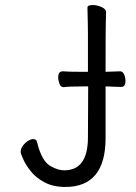

<svg xmlns="http://www.w3.org/2000/svg" viewBox="-20 -725 540 762"><path d="M239 17Q191 17 156.5 -1.5Q122 -20 102 -45.5Q82 -71 72 -93.5Q62 -116 62 -122Q62 -134 70 -145.5Q78 -157 90 -165Q102 -173 112 -173Q125 -173 127 -161Q146 -82 184 -64Q211 -49 235 -49Q329 -49 329 -180L330 -382H307Q251 -382 233 -379Q221 -379 216 -392.5Q211 -406 211 -418Q211 -442 229 -442Q250 -440 307 -440H329V-589Q329 -623 327 -695Q327 -705 349 -705Q365 -705 383 -697Q401 -689 401 -677Q401 -665 400 -640Q399 -623 399 -440Q432 -441 457 -442Q467 -442 472.5 -429.5Q478 -417 478 -404Q478 -380 461 -380Q441 -380 425 -381Q417 -382 399 -382V-177Q399 17 239 17Z"/></svg>

Font: LXGW WenKai Mono TC
Style: Regular
Weight: 400
Designer: LXGW / Fontworks Inc.
Foundry: LXGW / Fontworks Inc.
Version: Version 1.330